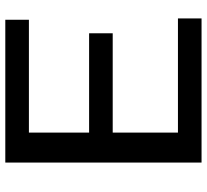

<svg xmlns="http://www.w3.org/2000/svg" viewBox="-48 -732 780 724"><g transform="rotate(-90 342.0 -370.0)"><path d="M91 0V-740H629.5V-651H204V-424H578.5V-335H204V-89H634.5V0Z"/></g></svg>

Font: Encode Sans Exp Md
Style: Regular
Weight: 500
Width: 7
Designer: Multiple Designers
Foundry: Impallari Type
Version: Version 3.002; ttfautohint (v1.8.3) -l 8 -r 50 -G 200 -x 14 